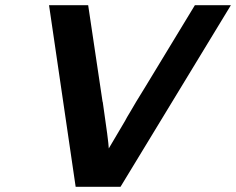

<svg xmlns="http://www.w3.org/2000/svg" viewBox="-20 -715 905 736"><path d="M168 -695H318L373 -326Q373 -325 374 -323Q396 -173 397 -146L459 -251Q465 -263 480 -287.5Q495 -312 502 -325L537 -382L727 -695H865L442 1H270Z"/></svg>

Font: Coval
Style: ExtraBold Italic
Weight: 800
Foundry: Context Ltd
Version: Version 001.000